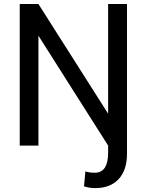

<svg xmlns="http://www.w3.org/2000/svg" viewBox="-20 -731 733 964"><path d="M617.7 -710.9V40.5Q617.7 122.6 575.9 168Q534.2 213.4 458 213.4Q428.2 213.4 401.9 204.6L408.7 129.4Q426.8 136.2 456.5 136.2Q522.9 136.2 522.9 34.7V0L172.9 -551.8V0H79.1V-710.9H172.9L522.9 -160.2V-710.9Z"/></svg>

Font: Noboto
Style: Regular
Weight: 400
Designer: Google
Version: Version 2.001101; 2014